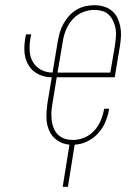

<svg xmlns="http://www.w3.org/2000/svg" viewBox="-20 -548 540 738"><path d="M221 170 247 8Q221 6 200 -8.5Q179 -23 169 -46Q159 -69 158.5 -95.5Q158 -122 162 -149L179 -251Q160 -251 143 -256.5Q126 -262 112.5 -272Q99 -282 90 -297Q81 -312 77 -329Q73 -346 73.5 -364.5Q74 -383 77 -401L80 -416H100L97 -401Q93 -377 94 -353.5Q95 -330 106 -310.5Q117 -291 137.5 -280Q158 -269 182 -269L202 -389Q205 -406 210 -423.5Q215 -441 224 -457Q233 -473 245.5 -487Q258 -501 274 -510.5Q290 -520 307.5 -524Q325 -528 342 -528Q361 -528 378.5 -523Q396 -518 410 -506.5Q424 -495 431.5 -479Q439 -463 442.5 -445Q446 -427 445 -408.5Q444 -390 441 -371L421 -251H198L181 -146Q178 -130 177.5 -114Q177 -98 179 -83Q181 -68 187 -54Q193 -40 204 -29.5Q215 -19 229.5 -14.5Q244 -10 260 -10Q282 -10 304 -19Q326 -28 342 -45.5Q358 -63 367 -84.5Q376 -106 380 -128V-130H399V-127Q395 -103 385 -79Q375 -55 357 -35.5Q339 -16 315.5 -4.5Q292 7 267 8L241 170ZM201 -269H404L422 -374Q424 -390 425.5 -406Q427 -422 424.5 -437Q422 -452 415.5 -466Q409 -480 399 -490.5Q389 -501 373.5 -505.5Q358 -510 342 -510Q320 -510 297 -500.5Q274 -491 258 -472.5Q242 -454 233 -431.5Q224 -409 221 -386Z"/></svg>

Font: Iosevka Thin Oblique
Style: Regular
Weight: 100
Italic angle: -9°
Monospace: yes
Designer: Belleve Invis
Foundry: Belleve Invis
Version: Version 32.5.0; ttfautohint (v1.8.4)